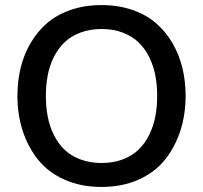

<svg xmlns="http://www.w3.org/2000/svg" viewBox="-20 -719 791 748"><path d="M47.9 -345.2Q47.9 -402.3 60.3 -454.1Q72.8 -505.9 99.1 -551Q125.5 -596.2 163.3 -628.9Q201.2 -661.6 255.6 -680.4Q310.1 -699.2 375.5 -699.2Q440.9 -699.2 495.4 -680.4Q549.8 -661.6 587.6 -628.9Q625.5 -596.2 651.9 -551Q678.2 -505.9 690.7 -454.1Q703.1 -402.3 703.1 -345.2Q703.1 -273.4 682.9 -210.4Q662.6 -147.5 623.5 -97.9Q584.5 -48.3 520.5 -19.5Q456.5 9.3 375.5 9.3Q294.4 9.3 230.5 -19.5Q166.5 -48.3 127.4 -97.9Q88.4 -147.5 68.1 -210.4Q47.9 -273.4 47.9 -345.2ZM293.2 -97.9Q330.1 -84 375.5 -84Q420.9 -84 457.8 -97.9Q494.6 -111.8 519.5 -135.7Q544.4 -159.7 561 -193.1Q577.6 -226.6 585 -264.4Q592.3 -302.2 592.3 -345.2Q592.3 -388.2 585 -426Q577.6 -463.9 561 -497.1Q544.4 -530.3 519.5 -554.2Q494.6 -578.1 457.8 -592Q420.9 -606 375.5 -606Q330.1 -606 293.2 -592Q256.3 -578.1 231.4 -554.2Q206.5 -530.3 189.9 -497.1Q173.3 -463.9 166 -426Q158.7 -388.2 158.7 -345.2Q158.7 -302.2 166 -264.4Q173.3 -226.6 189.9 -193.1Q206.5 -159.7 231.4 -135.7Q256.3 -111.8 293.2 -97.9Z"/></svg>

Font: HK Grotesk SemiBold Legacy
Style: Regular
Weight: 600
Designer: Alfredo Marco Pradil
Foundry: Hanken Design Co.
Version: Version 2.022;PS 002.022;hotconv 1.0.88;makeotf.lib2.5.64775